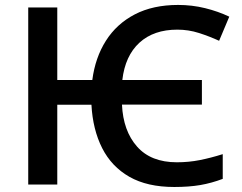

<svg xmlns="http://www.w3.org/2000/svg" viewBox="-20 -744 976 774"><path d="M682.6 9.8Q573.7 9.8 501.7 -31.2Q429.7 -72.3 391.8 -147Q354 -221.7 348.6 -321.8H210.9V0H93.8V-713.9H210.9V-421.4H352.1Q363.8 -511.7 407 -579.8Q450.2 -647.9 523.4 -686Q596.7 -724.1 698.2 -724.1Q753.9 -724.1 806.6 -711.2Q859.4 -698.2 904.3 -676.8L863.3 -579.6Q823.7 -597.7 781.7 -611.1Q739.7 -624.5 694.8 -624.5Q599.6 -624.5 542 -571.8Q484.4 -519 473.1 -421.4H793.9V-322.3H471.7Q476.6 -216.3 532.5 -153.1Q588.4 -89.8 692.9 -89.8Q740.7 -89.8 785.2 -98.6Q829.6 -107.4 877.9 -122.6V-22.9Q833 -5.9 787.4 2Q741.7 9.8 682.6 9.8Z"/></svg>

Font: Open Sans SemiBold
Style: Regular
Weight: 600
Designer: Monotype Design Team
Foundry: Monotype Imaging Inc.
Version: Version 3.003; ttfautohint (v1.8.4)